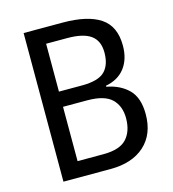

<svg xmlns="http://www.w3.org/2000/svg" viewBox="-107 -802 801 891"><g transform="rotate(-15 293.5 -357.0)"><path d="M275 -714Q395 -714 456.5 -673Q518 -632 518 -539Q518 -474 486 -432Q454 -390 394 -379V-374Q459 -362 498.5 -322.5Q538 -283 538 -204Q538 -108 478.5 -54Q419 0 314 0H88V-714ZM287 -409Q365 -409 396 -439.5Q427 -470 427 -530Q427 -586 391 -612.5Q355 -639 278 -639H176V-409ZM176 -336V-75H300Q379 -75 412 -111Q445 -147 445 -210Q445 -268 410 -302Q375 -336 292 -336Z"/></g></svg>

Font: Noto Sans Khmer SemiCondensed
Style: Regular
Weight: 400
Width: 4
Designer: Danh Hong and the Monotype Design Team
Foundry: Monotype Imaging Inc.
Version: Version 2.004; ttfautohint (v1.8.4.7-5d5b)